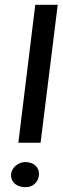

<svg xmlns="http://www.w3.org/2000/svg" viewBox="-20 -770 259 795"><path d="M126 -750H219L148 -179H56ZM72 4Q47 0 34.5 -16.5Q22 -33 27 -56Q33 -77 52.5 -89.5Q72 -102 97 -98Q122 -94 133.5 -76.5Q145 -59 140 -37Q134 -14 116 -3Q98 8 72 4Z"/></svg>

Font: Josefin Sans Medium
Style: Italic
Weight: 500
Italic angle: -7°
Designer: Santiago Orozco
Foundry: Typemade
Version: Version 2.000